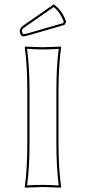

<svg xmlns="http://www.w3.org/2000/svg" viewBox="-20 -863 391 886"><path d="M106 -444.8Q106 -559.6 94.2 -645L96.2 -647.9Q97.7 -647.9 178.2 -645Q178.2 -645 261.2 -647.9L262.2 -645Q250.5 -564.9 250 -444.8V-200.2Q250 -85.4 262.2 0L259.8 2.9Q258.3 2.9 178.2 0Q178.2 0 95.2 2.9L94.2 0Q106 -81.5 106 -200.2ZM228 -842.8Q268.1 -814.5 285.2 -762.2L277.8 -748L126 -704.1Q94.7 -695.3 86.9 -694.8Q76.7 -694.8 71.8 -713.9Q70.8 -717.8 70.8 -720.2Q72.3 -734.4 85.9 -744.1ZM116.2 -444.8V-200.2Q116.2 -87.4 105 -7.8Q149.4 -10.3 178.2 -9.8Q207 -9.8 251 -7.3Q240.2 -91.8 240.2 -200.2V-444.8Q240.2 -558.1 251 -637.2Q206.5 -634.8 178.2 -634.8Q149.4 -634.8 105 -637.7Q116.2 -552.7 116.2 -444.8ZM228 -830.6 91.8 -735.8Q81.1 -728.5 81.1 -720.2Q81.5 -711.4 87.9 -705.1Q95.7 -705.6 123 -713.4L271 -756.3L274.4 -762.7Q258.8 -805.7 228 -830.6Z"/></svg>

Font: Linux Biolinum Outline O
Style: Bold
Weight: 700
Designer: Philipp H. Poll
Foundry: Philipp H. Poll
Version: Version 0.9.2